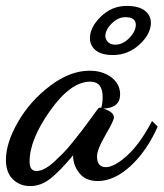

<svg xmlns="http://www.w3.org/2000/svg" viewBox="-46 -582 553 649"><path d="M-26 -41Q-26 -99 15 -170Q56 -241 123.5 -292Q191 -343 257 -343Q301 -343 330.5 -320.5Q360 -298 360 -263Q360 -217 303 -215Q339 -204 339 -185Q339 -174 310.5 -125.5Q282 -77 282 -53Q282 -17 312 -17Q340 -17 383.5 -56Q427 -95 468 -173L487 -154Q450 -71 395 -20.5Q340 30 284 30Q244 30 222.5 3.5Q201 -23 201 -57Q156 -3 124 22Q92 47 56 47Q21 47 -2.5 24Q-26 1 -26 -41ZM54 -36Q54 -4 77 -4Q90 -4 104.5 -11.5Q119 -19 136 -34L167 -64Q182 -79 201 -103L231 -141L260 -180L284 -213Q287 -218 292 -218H294L296 -217Q301 -233 301 -254Q301 -306 259 -306Q193 -306 123.5 -208Q54 -110 54 -36ZM258 -453Q258 -490 295 -526Q332 -562 382 -562Q423 -562 443.5 -546Q464 -530 464 -505Q464 -467 425.5 -431.5Q387 -396 336 -396Q297 -396 277.5 -412Q258 -428 258 -453ZM310 -459Q311 -448 319.5 -439.5Q328 -431 344 -431Q369 -431 391 -453.5Q413 -476 413 -498Q413 -524 378 -524Q353 -524 331.5 -502.5Q310 -481 310 -459Z"/></svg>

Font: TypoPRO Dancing Script
Style: Bold
Weight: 700
Designer: Pablo Impallari
Foundry: Pablo Impallari. www.impallari.com Igino Marini. www.ikern.com
Version: Version 1.002